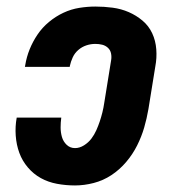

<svg xmlns="http://www.w3.org/2000/svg" viewBox="-20 -558 540 586"><path d="M209 8Q181 8 154 3Q127 -2 104.5 -14.5Q82 -27 65 -47Q48 -67 39 -91.5Q30 -116 28 -144Q26 -172 31 -199H167Q165 -184 165 -169Q165 -154 169 -140Q173 -126 183.5 -116Q194 -106 209 -106Q223 -106 236.5 -114.5Q250 -123 259 -135Q268 -147 274 -160.5Q280 -174 284.5 -187.5Q289 -201 292.5 -215Q296 -229 298 -243L319 -373Q321 -384 319 -394.5Q317 -405 309.5 -412Q302 -419 292 -421.5Q282 -424 271 -424Q257 -424 243.5 -419.5Q230 -415 219 -405.5Q208 -396 202 -383Q196 -370 193 -356Q193 -355 193 -354.5Q193 -354 193 -354H56Q56 -355 56.5 -356.5Q57 -358 57 -359Q61 -384 70.5 -407.5Q80 -431 94.5 -452.5Q109 -474 129.5 -491Q150 -508 173.5 -519Q197 -530 222 -534Q247 -538 271 -538Q298 -538 324 -534.5Q350 -531 373 -521Q396 -511 415 -495Q434 -479 444.5 -456.5Q455 -434 457 -407.5Q459 -381 454 -355L433 -225Q428 -196 420 -168.5Q412 -141 398.5 -114Q385 -87 365 -63.5Q345 -40 320 -23.5Q295 -7 266 0.5Q237 8 209 8Z"/></svg>

Font: Iosevka Curly Heavy Oblique
Style: Regular
Weight: 900
Italic angle: -9°
Monospace: yes
Designer: Belleve Invis
Foundry: Belleve Invis
Version: Version 11.1.0; ttfautohint (v1.8.3)